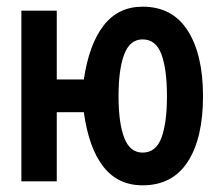

<svg xmlns="http://www.w3.org/2000/svg" viewBox="-20 -543 656 575"><path d="M407 12Q333.5 12 289.8 -43.5Q246 -99 231 -207H150V0H44V-511H150V-305H231Q247 -411.5 290.8 -467.2Q334.5 -523 407 -523Q496.5 -523 542.2 -451.2Q588 -379.5 588 -255Q588 -129 542.2 -58.5Q496.5 12 407 12ZM407 -86Q447 -86 463.5 -130.5Q480 -175 480 -255Q480 -335.5 463.5 -380.2Q447 -425 407 -425Q369 -425 352 -380.2Q335 -335.5 335 -255Q335 -175 352 -130.5Q369 -86 407 -86Z"/></svg>

Font: Overpass Mono
Style: Bold
Weight: 700
Monospace: yes
Designer: Delve Withrington, Dave Bailey
Foundry: Delve Fonts LLC
Version: Version 4.000